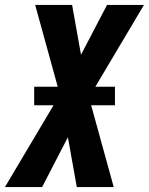

<svg xmlns="http://www.w3.org/2000/svg" viewBox="-46 -755 601 775"><path d="M-26 0 170 -330H92V-405H187L96 -735H245L281 -534L386 -735H535L339 -405H418V-330H322L413 0H264L228 -201L124 0Z"/></svg>

Font: Iosevka SS04 Heavy Oblique
Style: Regular
Weight: 900
Italic angle: -9°
Monospace: yes
Designer: Belleve Invis
Foundry: Belleve Invis
Version: Version 19.0.0; ttfautohint (v1.8.4)